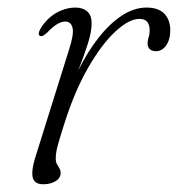

<svg xmlns="http://www.w3.org/2000/svg" viewBox="-20 -479 470 508"><path d="M86 -384Q82 -386 82.5 -390.8Q83 -395.5 86.5 -402Q97 -420 111.8 -432.8Q126.5 -445.5 144.2 -452.2Q162 -459 179.5 -459Q199 -459 210.8 -448.8Q222.5 -438.5 222.5 -417.5Q222.5 -395.5 213 -365.2Q203.5 -335 190.8 -302.5Q178 -270 167.8 -241Q157.5 -212 156 -193L148.5 -192.5Q164 -246 187.8 -294Q211.5 -342 240.8 -379.2Q270 -416.5 302.5 -437.8Q335 -459 367.5 -459Q399.5 -459 415 -442.5Q430.5 -426 430.5 -399Q430.5 -381.5 425.2 -369Q420 -356.5 411.5 -350Q403 -343.5 393 -343.5Q382 -343.5 376.2 -349.2Q370.5 -355 370.5 -363.5Q370.5 -372 373.2 -380.2Q376 -388.5 376 -399Q376 -412.5 369.8 -420.8Q363.5 -429 348.5 -429Q321.5 -429 285.2 -395.5Q249 -362 213 -299.5Q177 -237 149.5 -149.5Q138.5 -115 133 -95.2Q127.5 -75.5 127.5 -60Q127.5 -50.5 130.8 -44.5Q134 -38.5 137.2 -33.5Q140.5 -28.5 140.5 -20.5Q140.5 -13 134.8 -6.2Q129 0.5 118.5 4.5Q108 8.5 93.5 8.5Q79 8.5 71.8 0.8Q64.5 -7 65.5 -24.5Q66.5 -42 76 -71L162 -345.5Q176 -388 172 -405Q168 -422 153 -422Q143.5 -422 132.2 -415.8Q121 -409.5 105 -393Q98.5 -387 94.2 -384.8Q90 -382.5 86 -384Z"/></svg>

Font: Fraunces ExtraLight
Style: Italic
Weight: 250
Italic angle: -16°
Version: Version 1.000;[b76b70a41]